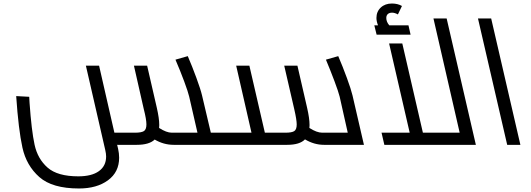

<svg xmlns="http://www.w3.org/2000/svg" viewBox="-20 -823 3015 1091"><path d="M1316 -15Q1316 0 1301 0H967Q910 0 859 -30Q828 0 757 0H646L643 -11L651 22Q657 49 657 73Q657 155 593.5 201.5Q530 248 429 248Q277 248 203.5 183Q130 118 107.5 16Q85 -86 72 -277L146 -273Q148 -249 148 -238Q159 -81 176.5 -0.5Q194 80 250.5 129.5Q307 179 425 179Q501 179 542 149.5Q583 120 583 66Q583 51 578 29L468 -450H543L630 -69H747Q783 -69 797.5 -78Q812 -87 812 -116Q812 -145 797 -203L741 -450H816L871 -211Q885 -150 885 -112Q885 -101 884 -96Q926 -69 956 -69H1102L1055 -274Q1049 -300 1027 -359.5Q1005 -419 977 -484L1047 -504Q1072 -446 1096 -380.5Q1120 -315 1128 -281L1178 -69H1285Q1301 -69 1308.5 -49.5Q1316 -30 1316 -15Z M1821 0Q1765 0 1713 -31Q1683 0 1612 0H1301Q1286 0 1278.5 -19Q1271 -38 1271 -53Q1271 -69 1285 -69H1409L1322 -450H1397L1485 -69H1602Q1638 -69 1652 -78Q1666 -87 1666 -116Q1666 -142 1652 -203L1595 -450H1670L1725 -211Q1739 -150 1739 -112Q1739 -101 1738 -96Q1780 -69 1811 -69H1956L1910 -274Q1903 -302 1880.5 -362Q1858 -422 1832 -484L1902 -504Q1927 -446 1951 -380.5Q1975 -315 1983 -281L2048 0Z M2684 0H2164L2148 -69H2308L2191 -576H2266L2383 -69H2592L2443 -718H2518ZM2313 -626H2120L2107 -679H2128Q2119 -702 2119 -721Q2119 -757 2143.5 -780Q2168 -803 2207 -803Q2240 -803 2264 -789L2241 -741Q2223 -751 2208 -751Q2192 -751 2183.5 -743Q2175 -735 2175 -721Q2175 -699 2192 -679H2301Z M2696 -718H2771L2937 0H2862Z"/></svg>

Font: Cairo
Style: Italic
Weight: 400
Italic angle: -13°
Designer: Mohamed Gaber, Accademia di Belle Arti di Urbino and others
Foundry: Kief Type Foundry, Accademia di Belle Arti di Urbino and others
Version: Version 3.011